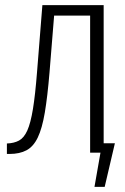

<svg xmlns="http://www.w3.org/2000/svg" viewBox="-20 -598 490 752"><path d="M7 5V-36Q35 -37 54.5 -47.5Q74 -58 87 -87Q100 -116 109 -171Q118 -226 125 -315L146 -578H386V0H333V-537H192L174 -315Q166 -219 155.5 -157Q145 -95 128 -59.5Q111 -24 84 -9.5Q57 5 17 5ZM350 134 380 -37H430L390 134Z"/></svg>

Font: Oswald ExtraLight
Style: Regular
Weight: 250
Designer: Vernon Adams
Foundry: Vernon Adams
Version: Version 4.103;gftools[0.9.33.dev8+g029e19f]